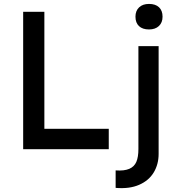

<svg xmlns="http://www.w3.org/2000/svg" viewBox="-20 -760 904 978"><path d="M98 -700H206V-104H534V0H98ZM685 -1V-525H788V24Q788 77 763 118.5Q738 160 688.5 181.5Q639 203 569 197V108Q613 111 638.5 100Q664 89 674.5 64.5Q685 40 685 -1ZM670 -675Q670 -705 688.5 -722.5Q707 -740 739 -740Q772 -740 790 -723Q808 -706 808 -675Q808 -645 789.5 -627.5Q771 -610 739 -610Q706 -610 688 -627Q670 -644 670 -675Z"/></svg>

Font: Easer Grotesk Variable
Style: Regular
Weight: 400
Designer: Boardeaser, Bonnie Shaver-Troup, Thomas Jockin
Foundry: Lexend
Version: Version 1.001;Glyphs 3.1.2 (3151)